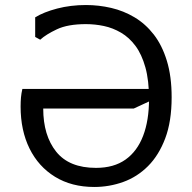

<svg xmlns="http://www.w3.org/2000/svg" viewBox="-20 -732 765 764"><path d="M322 -712Q373 -712 422.5 -700.5Q472 -689 515.5 -663Q559 -637 592 -594.5Q625 -552 644 -490Q663 -428 663 -345Q663 -249 637.5 -181.5Q612 -114 569 -71Q526 -28 470.5 -8Q415 12 355 12Q265 12 199 -28.5Q133 -69 97.5 -141Q62 -213 62 -308Q62 -328 63.5 -344.5Q65 -361 69 -378H605V-343L512 -300H152Q152 -193 203.5 -128.5Q255 -64 362 -64Q433 -64 479.5 -97Q526 -130 549.5 -191.5Q573 -253 573 -338Q573 -412 558.5 -464Q544 -516 519 -549.5Q494 -583 461.5 -602Q429 -621 393.5 -628.5Q358 -636 322 -636Q250 -636 206.5 -615.5Q163 -595 140 -574L120 -585V-663Q154 -684 207.5 -698Q261 -712 322 -712Z"/></svg>

Font: AR One Sans
Style: Regular
Weight: 400
Designer: Niteesh Yadav
Foundry: Niteesh Yadav
Version: Version 1.001;gftools[0.9.33]